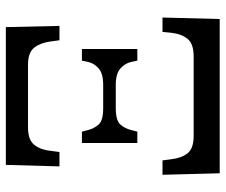

<svg xmlns="http://www.w3.org/2000/svg" viewBox="-76 -678 754 641"><g transform="rotate(-90 300.5 -357.0)"><path d="M66 -535 71 -714H531L535 -535H487L483 -565Q479 -597 463 -618.5Q447 -640 405 -640H196Q154 -640 137.5 -618.5Q121 -597 118 -565L114 -535ZM144 -275V-460H182L187 -441Q192 -420 205.5 -404.5Q219 -389 261 -389H338Q376 -389 393.5 -404.5Q411 -420 415 -441L419 -460H458V-275H419L415 -294Q411 -315 393.5 -331Q376 -347 338 -347H261Q219 -347 205.5 -331.5Q192 -316 187 -294L182 -275ZM43 0 38 -191H86L90 -161Q94 -127 110 -107Q126 -87 168 -87H433Q475 -87 491.5 -107Q508 -127 512 -161L515 -191H563L558 0Z"/></g></svg>

Font: Noto Serif SemiCondensed
Style: Regular
Weight: 400
Width: 4
Designer: Monotype Design Team
Foundry: Monotype Imaging Inc.
Version: Version 2.013